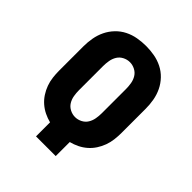

<svg xmlns="http://www.w3.org/2000/svg" viewBox="-203 -875 1006 1006"><g transform="rotate(45 300.0 -371.5)"><path d="M227 0V-104Q203 -110 180.5 -121Q158 -132 139 -148.5Q120 -165 106 -186.5Q92 -208 83.5 -231.5Q75 -255 72 -280Q69 -305 69 -330V-509Q69 -540 74.5 -571Q80 -602 93.5 -630Q107 -658 129 -681Q151 -704 179 -718Q207 -732 238 -737.5Q269 -743 300 -743Q331 -743 362 -737.5Q393 -732 421 -718Q449 -704 471 -681Q493 -658 506.5 -630Q520 -602 525.5 -571Q531 -540 531 -509V-330Q531 -305 528 -280Q525 -255 516.5 -231.5Q508 -208 494 -186.5Q480 -165 461 -148.5Q442 -132 419.5 -121Q397 -110 373 -104V0ZM300 -216Q320 -216 338.5 -225.5Q357 -235 367.5 -252Q378 -269 381.5 -289.5Q385 -310 385 -330V-509Q385 -529 381.5 -549.5Q378 -570 367.5 -587Q357 -604 338.5 -613.5Q320 -623 300 -623Q280 -623 261.5 -613.5Q243 -604 232.5 -587Q222 -570 218.5 -549.5Q215 -529 215 -509V-330Q215 -310 218.5 -289.5Q222 -269 232.5 -252Q243 -235 261.5 -225.5Q280 -216 300 -216Z"/></g></svg>

Font: Iosevka SS04 Heavy Extended
Style: Regular
Weight: 900
Width: 7
Monospace: yes
Designer: Belleve Invis
Foundry: Belleve Invis
Version: Version 19.0.0; ttfautohint (v1.8.4)